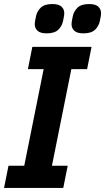

<svg xmlns="http://www.w3.org/2000/svg" viewBox="-26 -930 520 950"><path d="M287 0H-6L16 -110H94L190 -588H112L134 -698H427L405 -588H327L231 -110H309ZM205 -765Q173 -765 159.5 -778Q146 -791 146 -810Q146 -815 147 -823Q148 -831 152 -849Q157 -874 175.5 -892Q194 -910 233 -910Q265 -910 278.5 -897Q292 -884 292 -865Q292 -860 291 -852Q290 -844 286 -826Q281 -801 262.5 -783Q244 -765 205 -765ZM387 -765Q355 -765 341.5 -778Q328 -791 328 -810Q328 -815 329 -823Q330 -831 334 -849Q339 -874 357.5 -892Q376 -910 415 -910Q447 -910 460.5 -897Q474 -884 474 -865Q474 -860 473 -852Q472 -844 468 -826Q463 -801 444.5 -783Q426 -765 387 -765Z"/></svg>

Font: IBM Plex Sans Condensed
Style: Bold Italic
Weight: 700
Width: 3
Italic angle: -11.31°
Designer: Mike Abbink, Paul van der Laan, Pieter van Rosmalen
Foundry: Bold Monday
Version: Version 3.201